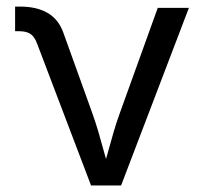

<svg xmlns="http://www.w3.org/2000/svg" viewBox="-20 -570 627 590"><path d="M38.6 -474.1H26.4V-549.8H41Q93.3 -549.8 126.7 -530Q160.2 -510.3 174.8 -469.2L263.7 -222.2Q273.9 -193.4 282.5 -164.3Q291 -135.3 302.2 -94.2L322.3 -24.9H290Q296.4 -45.9 308.1 -89.8Q320.3 -133.8 328.9 -163.3Q337.4 -192.9 348.1 -222.2L464.8 -545.9H560.5L352.1 0H259.8L93.8 -436.5Q85.9 -457.5 73.5 -465.8Q61 -474.1 38.6 -474.1Z"/></svg>

Font: Inter RS Variable
Style: Regular
Weight: 400
Designer: Rasmus Andersson (customised by Maria Ramos and Noel Pretorius)
Foundry: rsms
Version: Version 3.001;Glyphs 3.2.3 (3260)